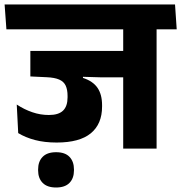

<svg xmlns="http://www.w3.org/2000/svg" viewBox="-44 -661 806 854"><path d="M652.5 -568H504V0H652.5ZM473 -530.5H742L734.5 -641H465ZM692 -530.5 684.5 -641H-23.5L-15.5 -530.5ZM552 -434.5H91V-321H267.5L406.5 -317H552ZM325 -353H91V-321L164 -317.5Q199 -316 219.5 -307Q240 -298 248.2 -280Q256.5 -262 256.5 -234.5V-228Q256.5 -188.5 236.5 -169Q216.5 -149.5 173.5 -149.5Q135.5 -149.5 99.8 -161.8Q64 -174 30.5 -196L37 -69Q69 -49.5 111.5 -38.2Q154 -27 208 -27Q310 -27 360 -68.2Q410 -109.5 410 -187V-193.5Q410 -240.5 389.8 -270.2Q369.5 -300 325 -314.5ZM205.5 173Q245 173 265 152.5Q285 132 285 96.5Q285 96 285 94.8Q285 93.5 285 93Q285 57.5 265.2 36.8Q245.5 16 205.5 16Q166 16 145.8 36.5Q125.5 57 125.5 93Q125.5 93.5 125.5 94.8Q125.5 96 125.5 96.5Q125.5 132 145.8 152.5Q166 173 205.5 173Z"/></svg>

Font: Anek Devanagari
Style: Bold
Weight: 700
Designer: Kailash Malviya (Devanagari) & Yesha Goshar (Latin)
Foundry: Ek Type
Version: Version 1.003